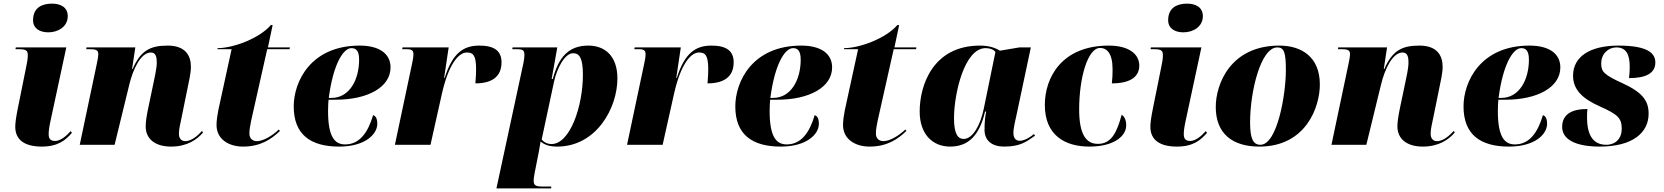

<svg xmlns="http://www.w3.org/2000/svg" viewBox="-20 -797 9160 1057"><path d="M246 -619C301 -619 353 -651 353 -708C353 -759 311 -777 266 -777C213 -777 162 -756 162 -686C162 -640 199 -619 246 -619ZM210 10C300 10 342 -26 376 -66L369 -75C348 -51 314 -21 284 -21C259 -21 249 -32 248 -55C247 -75 252 -105 261 -145L345 -536H67L65 -526H87C125 -526 133 -517 133 -493C133 -473 129 -451 124 -428L80 -210C67 -147 64 -117 64 -99C64 -26 117 10 210 10Z M922 10C1010 10 1066 -29 1098 -68L1092 -76C1075 -58 1039 -20 1000 -20C979 -20 965 -34 965 -61C965 -88 973 -116 980 -152L1013 -314C1020 -349 1031 -394 1031 -429C1031 -491 1001 -546 903 -546C806 -546 754 -518 710 -417H707L725 -536H456L455 -526H480C518 -526 521 -514 521 -497C521 -483 516 -462 513 -446L419 0H611L692 -332C712 -414 754 -508 811 -508C841 -508 843 -476 843 -452C843 -420 831 -370 826 -345L796 -202C787 -159 782 -126 782 -101C782 -33 833 10 922 10Z M1318 10C1415 10 1474 -31 1521 -76L1515 -84C1479 -49 1428 -20 1395 -20C1371 -20 1353 -34 1353 -62C1353 -80 1356 -102 1363 -134L1451 -526H1574L1576 -536H1455L1481 -659H1471C1410 -587 1265 -532 1178 -532L1177 -526H1255L1182 -191C1177 -166 1172 -133 1172 -109C1172 -30 1240 10 1318 10Z M1847 10C1990 10 2057 -58 2057 -115C2057 -147 2047 -159 2034 -163C2006 -68 1960 -2 1880 -2C1821 -2 1786 -46 1786 -186C1786 -195 1787 -236 1789 -248H1828C2003 -248 2130 -316 2130 -426C2130 -501 2069 -546 1960 -546C1690 -546 1597 -347 1597 -211C1597 -56 1690 10 1847 10ZM1805 -258H1790C1813 -436 1867 -532 1915 -532C1943 -532 1957 -514 1957 -468C1957 -360 1905 -258 1805 -258Z M2248 -444 2154 0H2350L2413 -282C2448 -437 2502 -508 2550 -508C2582 -508 2601 -496 2601 -418C2601 -397 2600 -370 2597 -338C2687 -338 2741 -374 2741 -454C2741 -517 2701 -546 2619 -546C2534 -546 2472 -508 2428 -368H2425L2450 -536H2196L2194 -526H2223C2251 -526 2256 -514 2256 -500C2256 -480 2252 -464 2248 -444Z M2862 -452 2713 240H3014L3015 230H2968C2930 230 2918 224 2918 198C2918 188 2919 179 2923 157L2947 35C2951 13 2954 -3 2956 -18C2977 0 3005 10 3047 10C3264 10 3379 -203 3379 -365C3379 -491 3308 -546 3219 -546C3109 -546 3055 -481 3023 -362H3017L3048 -536H2802L2800 -526H2827C2865 -526 2867 -515 2867 -492C2867 -483 2865 -468 2862 -452ZM3016 -4C2994 -4 2974 -14 2962 -29L3030 -347C3046 -421 3089 -504 3135 -504C3169 -504 3189 -479 3189 -386C3189 -211 3118 -4 3016 -4Z M3526 -444 3432 0H3628L3691 -282C3726 -437 3780 -508 3828 -508C3860 -508 3879 -496 3879 -418C3879 -397 3878 -370 3875 -338C3965 -338 4019 -374 4019 -454C4019 -517 3979 -546 3897 -546C3812 -546 3750 -508 3706 -368H3703L3728 -536H3474L3472 -526H3501C3529 -526 3534 -514 3534 -500C3534 -480 3530 -464 3526 -444Z M4278 10C4421 10 4488 -58 4488 -115C4488 -147 4478 -159 4465 -163C4437 -68 4391 -2 4311 -2C4252 -2 4217 -46 4217 -186C4217 -195 4218 -236 4220 -248H4259C4434 -248 4561 -316 4561 -426C4561 -501 4500 -546 4391 -546C4121 -546 4028 -347 4028 -211C4028 -56 4121 10 4278 10ZM4236 -258H4221C4244 -436 4298 -532 4346 -532C4374 -532 4388 -514 4388 -468C4388 -360 4336 -258 4236 -258Z M4767 10C4864 10 4923 -31 4970 -76L4964 -84C4928 -49 4877 -20 4844 -20C4820 -20 4802 -34 4802 -62C4802 -80 4805 -102 4812 -134L4900 -526H5023L5025 -536H4904L4930 -659H4920C4859 -587 4714 -532 4627 -532L4626 -526H4704L4631 -191C4626 -166 4621 -133 4621 -109C4621 -30 4689 10 4767 10Z M5211 10C5310 10 5372 -50 5403 -183H5409C5404 -156 5400 -130 5400 -82C5400 -23 5441 10 5508 10C5596 10 5630 -16 5678 -50L5672 -59C5656 -45 5622 -22 5594 -22C5574 -22 5559 -34 5559 -66C5559 -92 5572 -146 5577 -168L5655 -536H5592L5485 -518C5456 -536 5420 -546 5375 -546C5117 -546 5043 -329 5043 -183C5043 -59 5113 10 5211 10ZM5285 -32C5255 -32 5232 -57 5232 -146C5232 -278 5288 -532 5406 -532C5428 -532 5448 -526 5460 -511L5396 -199C5377 -107 5335 -32 5285 -32Z M5977 10C6115 10 6180 -49 6180 -107C6180 -141 6167 -158 6155 -165C6127 -62 6096 -5 6024 -5C5959 -5 5921 -57 5921 -195C5921 -368 5968 -533 6036 -533C6072 -533 6105 -506 6105 -415C6105 -388 6104 -365 6101 -338C6212 -338 6252 -381 6252 -436C6252 -499 6195 -546 6084 -546C5825 -546 5732 -370 5732 -219C5732 -54 5841 10 5977 10Z M6495 -619C6550 -619 6602 -651 6602 -708C6602 -759 6560 -777 6515 -777C6462 -777 6411 -756 6411 -686C6411 -640 6448 -619 6495 -619ZM6459 10C6549 10 6591 -26 6625 -66L6618 -75C6597 -51 6563 -21 6533 -21C6508 -21 6498 -32 6497 -55C6496 -75 6501 -105 6510 -145L6594 -536H6316L6314 -526H6336C6374 -526 6382 -517 6382 -493C6382 -473 6378 -451 6373 -428L6329 -210C6316 -147 6313 -117 6313 -99C6313 -26 6366 10 6459 10Z M6913 10C7170 10 7246 -208 7246 -332C7246 -484 7145 -546 7023 -546C6754 -546 6673 -334 6673 -208C6673 -60 6766 10 6913 10ZM6919 0C6880 0 6862 -31 6862 -123C6862 -292 6920 -536 7012 -536C7049 -536 7059 -508 7059 -412C7059 -274 7011 0 6919 0Z M7813 10C7901 10 7957 -29 7989 -68L7983 -76C7966 -58 7930 -20 7891 -20C7870 -20 7856 -34 7856 -61C7856 -88 7864 -116 7871 -152L7904 -314C7911 -349 7922 -394 7922 -429C7922 -491 7892 -546 7794 -546C7697 -546 7645 -518 7601 -417H7598L7616 -536H7347L7346 -526H7371C7409 -526 7412 -514 7412 -497C7412 -483 7407 -462 7404 -446L7310 0H7502L7583 -332C7603 -414 7645 -508 7702 -508C7732 -508 7734 -476 7734 -452C7734 -420 7722 -370 7717 -345L7687 -202C7678 -159 7673 -126 7673 -101C7673 -33 7724 10 7813 10Z M8287 10C8430 10 8497 -58 8497 -115C8497 -147 8487 -159 8474 -163C8446 -68 8400 -2 8320 -2C8261 -2 8226 -46 8226 -186C8226 -195 8227 -236 8229 -248H8268C8443 -248 8570 -316 8570 -426C8570 -501 8509 -546 8400 -546C8130 -546 8037 -347 8037 -211C8037 -56 8130 10 8287 10ZM8245 -258H8230C8253 -436 8307 -532 8355 -532C8383 -532 8397 -514 8397 -468C8397 -360 8345 -258 8245 -258Z M8787 10C8970 10 9056 -68 9056 -171C9056 -242 9023 -288 8912 -339C8810 -385 8795 -403 8795 -447C8795 -502 8835 -536 8878 -536C8930 -536 8952 -501 8952 -429C8952 -410 8951 -390 8948 -367C9038 -367 9093 -392 9093 -453C9093 -504 9051 -546 8890 -546C8734 -546 8640 -486 8640 -380C8640 -304 8691 -254 8788 -211C8890 -166 8908 -144 8908 -87C8908 -35 8874 0 8823 0C8764 0 8717 -35 8717 -150C8717 -164 8717 -180 8719 -197C8630 -197 8580 -166 8580 -98C8580 -30 8653 10 8787 10Z"/></svg>

Font: Noto Serif Display Black
Style: Italic
Weight: 900
Italic angle: -12°
Designer: Monotype Design Team
Foundry: Monotype Imaging Inc.
Version: Version 2.009